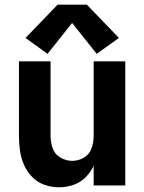

<svg xmlns="http://www.w3.org/2000/svg" viewBox="-20 -792 616 820"><path d="M232 8Q263 8 292.5 -2Q322 -12 344.5 -34Q367 -56 380 -84V0H515V-530H380V-210Q380 -184 371 -158.5Q362 -133 338.5 -119Q315 -105 288 -105Q262 -105 238 -119Q214 -133 205 -158.5Q196 -184 196 -210V-530H61V-210Q61 -179 65.5 -147.5Q70 -116 83 -87Q96 -58 118 -35.5Q140 -13 170.5 -2.5Q201 8 232 8ZM183 -562 288 -694 393 -562 488 -630 351 -772H226L89 -630Z"/></svg>

Font: Iosevka Sparkle Extrabold
Style: Regular
Weight: 800
Designer: Belleve Invis
Foundry: Belleve Invis
Version: Version 4.5.0; ttfautohint (v1.8.3)